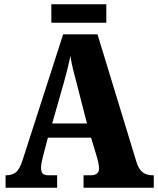

<svg xmlns="http://www.w3.org/2000/svg" viewBox="-20 -874 736 894"><path d="M6 0V-58H12Q35 -58 53 -71Q71 -84 85 -128L274 -714H434L615 -121Q625 -87 643.5 -72.5Q662 -58 687 -58H696V0H369V-58H405Q418 -58 429.5 -64.5Q441 -71 441 -90Q441 -103 437.5 -118Q434 -133 432 -140L404 -233H203L183 -157Q180 -145 175.5 -125.5Q171 -106 171 -92Q171 -76 178 -67Q185 -58 203 -58H246V0ZM223 -299H385L336 -490Q328 -519 320.5 -549.5Q313 -580 308 -613Q301 -581 293.5 -550.5Q286 -520 278 -492ZM219 -768V-854H475V-768Z"/></svg>

Font: Noto Serif Tamil Condensed Black
Style: Italic
Weight: 900
Width: 3
Italic angle: -12°
Designer: Indian Type Foundry, Tom Grace, and the Monotype Design Team
Foundry: Monotype Imaging Inc.
Version: Version 2.003; ttfautohint (v1.8.4.7-5d5b)